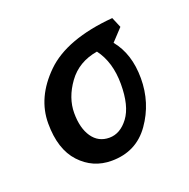

<svg xmlns="http://www.w3.org/2000/svg" viewBox="-70 -805 447 453"><g transform="rotate(-20 153.0 -579.0)"><path d="M266 -711 238 -681Q270 -642 270 -580.5Q270 -519 235.5 -470Q201 -421 139 -421Q92 -421 60 -455.5Q28 -490 28 -555Q28 -620 82.5 -673.5Q137 -727 255 -737ZM194 -675Q146 -667 120 -631Q94 -595 94 -557Q94 -519 109.5 -496.5Q125 -474 152.5 -474Q180 -474 200.5 -501.5Q221 -529 221 -584Q221 -639 194 -675Z"/></g></svg>

Font: Julee
Style: Regular
Weight: 400
Version: Version 1.001